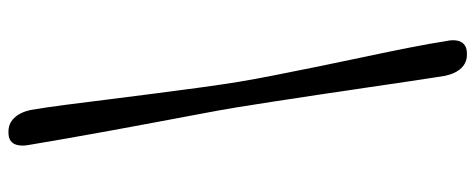

<svg xmlns="http://www.w3.org/2000/svg" viewBox="-359 -545 1138 460"><g transform="rotate(-90 210.0 -315.0)"><path d="M183.1 -314.9Q189 -277.8 196.8 -227.6Q204.5 -177.3 213 -121.2Q221.5 -65 229.6 -9.3Q237.7 46.5 245.1 96.1Q252.6 145.7 258.3 182.1Q263.7 207.7 277.3 221.6Q290.8 235.5 311.5 234.6Q331.8 234.7 339.3 220.9Q346.9 207.2 341 181.4Q335.7 146.8 326.1 98Q316.5 49.1 304.6 -6.7Q292.8 -62.5 281.2 -119Q269.7 -175.5 259.7 -226.3Q249.8 -277.1 243.5 -314.8Q237.4 -352.9 230.4 -403.7Q223.4 -454.5 216.2 -511.3Q209 -568 201.9 -623.6Q194.9 -679.3 188.7 -727.9Q182.4 -776.5 176.5 -810.8Q170.9 -836 157.2 -850.2Q143.5 -864.4 122.4 -863.7Q102.1 -863.8 95.1 -849.5Q88.2 -835.2 93.6 -809.7Q99.5 -773.7 108.2 -724.5Q116.8 -675.2 127 -619.5Q137.3 -563.7 147.7 -507.7Q158.1 -451.6 167.6 -401.7Q177.1 -351.9 183.1 -314.9Z"/></g></svg>

Font: Fraunces ExtraBold
Style: Italic
Weight: 800
Italic angle: -16°
Version: Version 1.000;[b76b70a41]